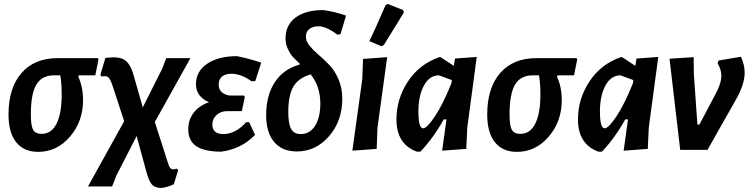

<svg xmlns="http://www.w3.org/2000/svg" viewBox="-20 -758 3786 971"><path d="M173 10Q101 10 62 -38.5Q23 -87 23 -179Q23 -313 88.5 -388.5Q154 -464 272 -464H475L478 -457L462 -377H379L376 -370Q400 -318 400 -251Q400 -144 334 -67Q268 10 173 10ZM191 -81Q240 -81 266 -132.5Q292 -184 292 -281Q292 -334 285 -377H253Q192 -377 164 -330.5Q136 -284 136 -179Q136 -122 147.5 -101.5Q159 -81 191 -81Z M425 185 608 -145 549 -325Q537 -360 527 -368Q517 -376 492 -371L488 -381L513 -465Q579 -474 608.5 -456Q638 -438 655 -380L702 -215L799 -408L821 -464H943L763 -141L832 74Q838 92 847 96.5Q856 101 874 95L881 102L859 174Q827 189 794 193Q763 191 748.5 175.5Q734 160 721 113L671 -70L569 129L547 185Z M1099 9Q1014 9 973 -18.5Q932 -46 932 -104Q932 -152 959.5 -188Q987 -224 1037 -241Q971 -270 971 -332Q971 -397 1027.5 -435.5Q1084 -474 1179 -474Q1251 -459 1301 -441L1271 -348L1252 -347Q1200 -385 1150 -385Q1120 -385 1103 -371Q1086 -357 1086 -330Q1086 -285 1140 -275H1214L1218 -267L1203 -196H1128Q1097 -196 1075.5 -176.5Q1054 -157 1054 -129Q1054 -80 1109 -80Q1171 -80 1225 -140H1240L1270 -76Q1202 -5 1099 9Z M1481 8Q1407 8 1366.5 -40Q1326 -88 1326 -175Q1326 -276 1370 -342.5Q1414 -409 1494 -431L1496 -436Q1472 -458 1459.5 -472Q1447 -486 1435.5 -511Q1424 -536 1424 -564Q1424 -631 1474.5 -669Q1525 -707 1614 -707Q1671 -700 1730 -679L1702 -585L1686 -583Q1630 -625 1591 -625Q1561 -625 1544 -611Q1527 -597 1527 -573Q1527 -549 1546 -526Q1565 -503 1592 -480Q1619 -457 1646 -429Q1673 -401 1692 -357Q1711 -313 1711 -259Q1711 -146 1644 -69Q1577 8 1481 8ZM1438 -192Q1438 -131 1452.5 -105.5Q1467 -80 1501 -80Q1547 -80 1573.5 -122Q1600 -164 1600 -235Q1600 -321 1551 -382Q1490 -364 1464 -320.5Q1438 -277 1438 -192Z M1930 -732 1941 -738 2019 -707 2022 -694Q1968 -605 1921 -530L1909 -524L1848 -550Q1876 -607 1930 -732ZM1938 -469 1889 -112 1885 -5 1762 4 1812 -356 1816 -460Z M2088 9Q1985 -29 1985 -154Q1985 -258 2043 -346Q2101 -434 2202 -469H2208L2275 -425L2281 -462L2391 -470L2343 -112L2338 -5L2216 4L2238 -154H2224Q2171 -59 2106 9ZM2096 -194Q2096 -109 2120 -109Q2139 -109 2179.5 -169.5Q2220 -230 2263 -337L2265 -353L2200 -377Q2152 -377 2124 -325.5Q2096 -274 2096 -194Z M2594 10Q2522 10 2483 -38.5Q2444 -87 2444 -179Q2444 -313 2509.5 -388.5Q2575 -464 2693 -464H2896L2899 -457L2883 -377H2800L2797 -370Q2821 -318 2821 -251Q2821 -144 2755 -67Q2689 10 2594 10ZM2612 -81Q2661 -81 2687 -132.5Q2713 -184 2713 -281Q2713 -334 2706 -377H2674Q2613 -377 2585 -330.5Q2557 -284 2557 -179Q2557 -122 2568.5 -101.5Q2580 -81 2612 -81Z M3006 9Q2903 -29 2903 -154Q2903 -258 2961 -346Q3019 -434 3120 -469H3126L3193 -425L3199 -462L3309 -470L3261 -112L3256 -5L3134 4L3156 -154H3142Q3089 -59 3024 9ZM3014 -194Q3014 -109 3038 -109Q3057 -109 3097.5 -169.5Q3138 -230 3181 -337L3183 -353L3118 -377Q3070 -377 3042 -325.5Q3014 -274 3014 -194Z M3727 -471Q3746 -430 3746 -391Q3746 -331 3700 -251L3558 0H3420L3366 -461L3488 -469L3489 -384L3507 -128H3517L3599 -283Q3628 -336 3628 -376Q3628 -406 3609 -438L3614 -452Z"/></svg>

Font: Alegreya Sans
Style: Bold Italic
Weight: 700
Italic angle: -7°
Designer: Juan Pablo del Peral
Foundry: Huerta Tipografica
Version: Version 2.007